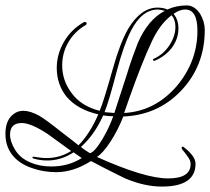

<svg xmlns="http://www.w3.org/2000/svg" viewBox="-26 -569 774 707"><path d="M570 118Q506 118 435 88Q431 86 399.5 70.5Q368 55 309 24Q276 45 244 55Q212 65 182 65Q134 65 92 50Q44 34 18 0Q-6 -32 -6 -76Q-6 -127 24 -149Q39 -161 60 -161Q85 -161 118 -143Q142 -129 186 -94Q220 -68 239 -53Q258 -38 263 -34Q283 -54 301.5 -82.5Q320 -111 336 -148Q260 -165 219 -213Q183 -258 183 -319Q183 -369 209.5 -415Q236 -461 284 -488H287Q293 -488 293 -482Q293 -479 290 -477Q248 -453 225 -412Q203 -374 203 -328Q203 -272 238 -226Q273 -178 341 -161Q355 -193 389 -314Q416 -411 446 -463Q493 -541 554 -541Q576 -541 590 -534Q623 -549 662 -549Q690 -549 711 -518Q728 -489 728 -459Q728 -325 639 -233Q554 -145 428 -140Q409 -91 381.5 -48.5Q354 -6 331 9Q507 88 593 88Q676 88 676 35Q676 21 664 6Q659 -1 654 -7.5Q649 -14 644 -20L643 -25Q642 -29 646 -29Q649 -29 651 -27Q694 6 694 34Q694 118 570 118ZM395 -153 396 -156 438 -285Q452 -331 463.5 -362.5Q475 -394 482 -412Q520 -498 581 -529Q575 -531 569 -532Q563 -533 556 -534Q496 -534 456 -455Q443 -430 430 -393Q417 -356 404 -307Q376 -199 359 -156ZM431 -153Q544 -159 624 -251Q701 -342 701 -456Q701 -534 656 -534Q636 -534 613 -518Q631 -497 631 -464Q631 -428 609 -396Q584 -362 543 -345Q540 -344 538 -347Q536 -351 539 -352Q576 -368 599 -404Q620 -437 620 -470Q620 -496 606 -513Q561 -479 531 -412Q496 -337 451 -210ZM305 -5Q322 -8 352 -58Q377 -101 391 -141Q372 -141 354 -144Q321 -71 272 -28Q280 -21 288.5 -15.5Q297 -10 305 -5ZM163 44Q226 44 275 13L245 -8Q199 22 148 22Q122 22 98 15L94 13Q93 10 94 9Q96 7 98 8Q111 10 122.5 11.5Q134 13 145 13Q195 13 236 -13L149 -76Q88 -116 54 -116Q11 -116 11 -73Q11 -48 29.5 -17.5Q48 13 85 29Q120 44 163 44Z"/></svg>

Font: Passions Conflict
Style: Regular
Weight: 400
Designer: Robert E. Leuschke
Foundry: Robert E. Leuschke
Version: Version 1.010; ttfautohint (v1.8.3)